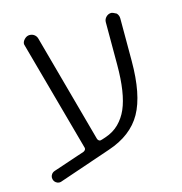

<svg xmlns="http://www.w3.org/2000/svg" viewBox="-97 -669 765 807"><g transform="rotate(-15 286.0 -265.0)"><path d="M203 -65Q203 -65 72 -541L70 -549Q70 -560 80 -570Q90 -580 102 -580Q114 -580 122.5 -573.5Q131 -567 134 -557L263 -86Q264 -82 267.5 -78.5Q271 -75 275 -75Q279 -75 299 -82Q335 -94 359 -118Q383 -142 397 -174Q426 -240 426 -364V-549Q426 -562 435.5 -571.5Q445 -581 458 -581Q466 -580 480 -572Q489 -562 489 -549V-364Q489 -217 445.5 -139.5Q402 -62 300 -28Q73 49 71 50Q69 51 62.5 51Q56 51 49 46Q38 38 38 23Q38 16 43 9Q48 2 57 -1L194 -47Q197 -48 200.5 -51.5Q204 -55 204 -59Q204 -63 203 -65Z"/></g></svg>

Font: Kurewa Gothic CJK TC Regular
Style: Regular
Weight: 400
Designer: Max Yao
Foundry: Max-Everyday
Version: Version 1.071; ttfautohint (v1.8.3)